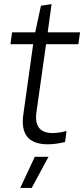

<svg xmlns="http://www.w3.org/2000/svg" viewBox="-20 -698 411 938"><path d="M150 68H217L135 220H79ZM214 7Q73 7 94 -139L142 -482H31L39 -540H152L180 -670L232 -678L213 -540H371L363 -482H205L158 -150Q144 -48 237 -48Q251 -48 269 -50.5Q287 -53 305 -58L298 -4Q250 7 214 7Z"/></svg>

Font: Plata Sans Light
Style: Italic
Weight: 300
Italic angle: -8°
Designer: Pablo Impallari, Andres Torresi, & Cristiano Sobral
Foundry: Pablo Impallari, Andres Torresi, & Cristiano Sobral
Version: Version 1.00;December 28, 2019;FontCreator 12.0.0.2547 64-bi